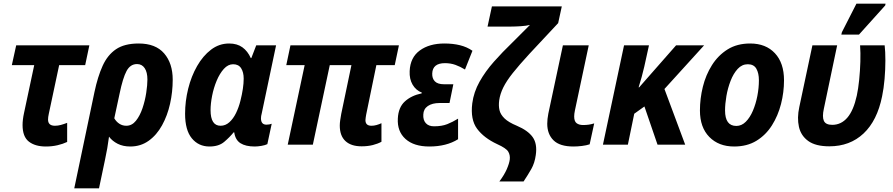

<svg xmlns="http://www.w3.org/2000/svg" viewBox="-20 -795 4909 1055"><path d="M232 10Q173 10 138.5 -17Q104 -44 104 -108Q104 -137 112 -174L168 -437H45L69 -546H471L448 -437H305L248 -169Q244 -151 244 -138Q244 -104 282 -104Q298 -104 314.5 -108.5Q331 -113 349 -120V-15Q326 -4 296 3Q266 10 232 10Z M499 -289Q517 -374 544 -433.5Q571 -493 617.5 -524.5Q664 -556 742 -556Q835 -556 882 -501.5Q929 -447 929 -357Q929 -290 914.5 -225Q900 -160 870.5 -106.5Q841 -53 797 -21.5Q753 10 696 10Q656 10 626.5 -5Q597 -20 579 -44Q575 -13 569.5 19Q564 51 557 83L524 240H388ZM674 -104Q705 -104 727 -131.5Q749 -159 763 -200.5Q777 -242 783.5 -285Q790 -328 790 -358Q790 -398 775 -420.5Q760 -443 733 -443Q696 -443 675.5 -405Q655 -367 637 -280L608 -145Q619 -126 636 -115Q653 -104 674 -104Z M1131 10Q1071 10 1034 -35Q997 -80 997 -170Q997 -239 1014 -307.5Q1031 -376 1063 -432Q1095 -488 1139.5 -522Q1184 -556 1239 -556Q1283 -556 1312 -535Q1341 -514 1358 -476H1361L1388 -546H1497L1418 -171Q1414 -157 1414 -145Q1414 -110 1444 -110Q1460 -110 1473 -115L1449 -3Q1437 3 1416.5 6.5Q1396 10 1380 10Q1330 10 1301.5 -8Q1273 -26 1267 -68H1264Q1242 -41 1212 -15.5Q1182 10 1131 10ZM1192 -104Q1219 -104 1240.5 -123.5Q1262 -143 1277 -174Q1292 -205 1301 -241Q1319 -312 1319 -363Q1319 -398 1305 -420Q1291 -442 1261 -442Q1233 -442 1210 -416.5Q1187 -391 1170.5 -351.5Q1154 -312 1145.5 -268.5Q1137 -225 1137 -190Q1137 -104 1192 -104Z M1967 9Q1909 9 1878 -20Q1847 -49 1847 -105Q1847 -119 1849.5 -135.5Q1852 -152 1855 -169L1911 -437H1792L1699 0H1561L1654 -437H1553L1576 -546H2172L2149 -437H2048L1992 -165Q1991 -157 1989.5 -149.5Q1988 -142 1988 -135Q1988 -104 2021 -104Q2035 -104 2049 -108Q2063 -112 2076 -118V-16Q2056 -5 2028.5 2Q2001 9 1967 9Z M2339 10Q2254 10 2208 -31.5Q2162 -73 2166 -144Q2169 -205 2204.5 -237.5Q2240 -270 2297 -282L2298 -286Q2265 -299 2247 -330Q2229 -361 2231 -404Q2234 -479 2286.5 -517.5Q2339 -556 2422 -556Q2469 -556 2507.5 -546.5Q2546 -537 2576 -516L2535 -413Q2509 -429 2482.5 -438.5Q2456 -448 2425 -448Q2357 -448 2355 -391Q2354 -364 2369.5 -348Q2385 -332 2420 -332H2471L2450 -229H2396Q2355 -229 2331 -212.5Q2307 -196 2306 -166Q2304 -136 2319.5 -118.5Q2335 -101 2365 -101Q2408 -101 2438 -113Q2468 -125 2497 -143V-30Q2433 10 2339 10Z M2724 202Q2751 166 2764.5 135Q2778 104 2781 82Q2784 57 2772.5 38Q2761 19 2712 -3Q2639 -37 2601.5 -87.5Q2564 -138 2575 -227Q2583 -289 2615 -346Q2647 -403 2694 -456Q2741 -509 2794 -560L2892 -658Q2872 -653 2841.5 -651Q2811 -649 2789 -649H2659L2683 -760H3067L3047 -668L2889 -499Q2832 -437 2797.5 -393.5Q2763 -350 2745.5 -314.5Q2728 -279 2723 -244Q2719 -214 2724.5 -190Q2730 -166 2752 -144.5Q2774 -123 2820 -104Q2881 -78 2907 -41.5Q2933 -5 2924 57Q2918 101 2899.5 133.5Q2881 166 2857 202Z M3131 10Q3056 10 3021.5 -24Q2987 -58 2987 -115Q2987 -140 2993 -171L3073 -546H3215L3139 -188Q3135 -169 3135 -155Q3135 -128 3148.5 -118Q3162 -108 3184 -108Q3200 -108 3214.5 -110Q3229 -112 3245 -117L3220 -2Q3202 4 3177.5 7Q3153 10 3131 10Z M3293 0 3409 -546H3546L3520 -428Q3514 -402 3506 -372.5Q3498 -343 3489 -315H3492L3695 -546H3849L3631 -306L3745 0H3593L3521 -210L3465 -170L3430 0Z M4014 10Q3929 10 3877.5 -42.5Q3826 -95 3826 -188Q3826 -253 3842 -318Q3858 -383 3892 -437Q3926 -491 3978 -523.5Q4030 -556 4102 -556Q4188 -556 4238 -502.5Q4288 -449 4288 -354Q4288 -288 4271.5 -223.5Q4255 -159 4221.5 -106Q4188 -53 4136.5 -21.5Q4085 10 4014 10ZM4026 -103Q4055 -103 4078 -126Q4101 -149 4117 -186.5Q4133 -224 4141.5 -268Q4150 -312 4150 -354Q4150 -393 4136 -417.5Q4122 -442 4089 -442Q4057 -442 4033.5 -416.5Q4010 -391 3994.5 -351Q3979 -311 3971.5 -267.5Q3964 -224 3964 -188Q3964 -103 4026 -103Z M4537 9Q4462 9 4421.5 -20Q4381 -49 4370 -98Q4359 -147 4372 -207L4444 -546H4580L4507 -198Q4497 -153 4507 -131Q4517 -109 4553 -109Q4602 -109 4636 -148.5Q4670 -188 4688 -270Q4696 -307 4701 -356.5Q4706 -406 4707.5 -456Q4709 -506 4706 -546H4841Q4845 -512 4845 -462.5Q4845 -413 4840.5 -361Q4836 -309 4827 -266Q4800 -132 4725 -61.5Q4650 9 4537 9ZM4603 -605 4606 -618 4686 -775H4846L4844 -765L4700 -605Z"/></svg>

Font: Noto Sans SemiCondensed
Style: Bold Italic
Weight: 700
Width: 4
Italic angle: -12°
Designer: Monotype Design Team
Foundry: Monotype Imaging Inc.
Version: Version 2.013; ttfautohint (v1.8.4.7-5d5b)